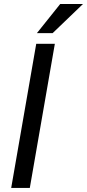

<svg xmlns="http://www.w3.org/2000/svg" viewBox="-20 -927 429 947"><path d="M162.1 -763.7 276.9 -907.2H389.2L239.7 -763.7ZM250.5 -710.9 127 0H35.2L158.7 -710.9Z"/></svg>

Font: Mardoto
Style: Italic
Weight: 400
Italic angle: -12°
Designer: Christian Robertson, Vahan Hovhannisyan
Foundry: Google
Version: Version 1.000